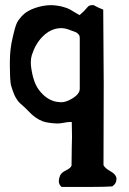

<svg xmlns="http://www.w3.org/2000/svg" viewBox="-20 -485 503 751"><path d="M383.8 -447.3Q385.7 -177.7 385.7 -155.3Q385.7 -113.3 385.3 -15.6Q384.8 82 384.8 161.1Q390.6 172.9 411.6 184.6Q432.6 196.3 435.5 210.9V215.8Q435.5 233.4 418.9 244.1Q389.6 246.1 339.8 246.1H260.7Q260.7 246.1 220.7 246.1Q210 236.3 210 223.6Q210 213.9 214.8 202.1Q219.7 190.4 237.8 181.6Q255.9 172.9 259.8 163.1Q259.8 121.1 260.7 93.8Q261.7 66.4 261.7 50.8Q261.7 19.5 260.7 -7.8H253.9Q245.1 -7.8 230 -4.9Q214.8 -2 206.1 -2H202.1Q165 -3.9 146.5 -10.7Q131.8 -16.6 120.1 -24.9Q108.4 -33.2 101.6 -40Q94.7 -46.9 80.1 -61.5Q78.1 -63.5 74.2 -66.9Q70.3 -70.3 68.8 -71.8Q67.4 -73.2 63.5 -76.7Q59.6 -80.1 58.1 -81.5Q56.6 -83 53.7 -85.9Q50.8 -88.9 49.3 -91.3Q47.9 -93.8 45.9 -96.7Q43.9 -99.6 42 -102.5Q40 -105.5 38.6 -108.9Q37.1 -112.3 35.2 -116.2Q31.2 -126 27.8 -136.2Q24.4 -146.5 22.9 -152.3Q21.5 -158.2 20.5 -170.4Q19.5 -182.6 19.5 -186Q19.5 -189.5 19 -206.1Q18.6 -222.7 18.6 -225.6V-244.1Q18.6 -293 29.3 -336.9Q30.3 -341.8 33.7 -355.5Q37.1 -369.1 38.6 -374.5Q40 -379.9 43.5 -389.2Q46.9 -398.4 51.8 -405.3Q56.6 -412.1 63.5 -419.9Q85.9 -446.3 134.8 -459Q159.2 -464.8 178.7 -464.8Q199.2 -464.8 223.6 -459Q234.4 -456.1 241.2 -453.6Q248 -451.2 252.4 -448.7Q256.8 -446.3 268.6 -439Q280.3 -431.6 291 -425.8Q302.7 -435.5 311 -444.3Q319.3 -453.1 322.3 -457Q325.2 -460.9 329.6 -462.9Q334 -464.8 339.8 -464.8H346.7Q350.6 -462.9 356.4 -459.5Q362.3 -456.1 383.8 -447.3ZM292 -336.9Q292 -340.8 291 -344.2Q290 -347.7 287.1 -350.6Q284.2 -353.5 282.2 -355.5Q280.3 -357.4 275.4 -359.4Q270.5 -361.3 268.1 -362.3Q265.6 -363.3 259.8 -365.2Q253.9 -367.2 252 -368.2Q234.4 -375 218.8 -375Q209 -375 196.3 -372.1Q168 -364.3 145.5 -340.8Q118.2 -312.5 104.5 -269.5Q100.6 -256.8 100.6 -242.2Q100.6 -230.5 101.6 -223.6Q109.4 -164.1 131.8 -133.8Q161.1 -94.7 200.2 -86.9Q213.9 -85 218.8 -85Q238.3 -85 260.7 -98.6Q291 -116.2 292 -136.7V-164.1V-290Z"/></svg>

Font: LPEducational
Style: Medium
Weight: 500
Designer: Based on Essays1743, by John Stracke, which says:

Based on the typeface in a 1743 English translation of the essays of 
Version: Version 001.204